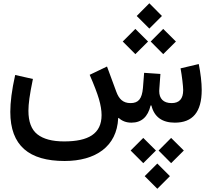

<svg xmlns="http://www.w3.org/2000/svg" viewBox="-20 -750 1292 1174"><path d="M893.1 -575.2 970.2 -652.3 893.1 -730 815.9 -652.3ZM978 -418.9 1055.7 -496.1 978 -573.2 901.4 -496.1ZM807.6 -418.9 885.3 -496.1 807.6 -573.2 730.5 -496.1ZM1026.4 247.6 1104 170.4 1026.4 93.3 949.7 170.4ZM856 247.6 933.6 170.4 856 93.3 778.8 170.4ZM941.9 404.3 1019 327.1 941.9 250 864.7 327.1ZM783.7 0C845.2 0 884.3 -35.2 900.9 -105H905.8C922.9 -34.2 972.7 0 1048.8 0C1158.2 0 1213.4 -64.9 1213.4 -200.2C1213.4 -244.6 1206.5 -303.7 1195.3 -358.4L1084 -332C1092.8 -285.6 1100.1 -221.2 1100.1 -199.2C1100.1 -146 1076.7 -119.6 1029.3 -119.6C978.5 -119.6 953.6 -147.5 953.6 -192.9C953.6 -196.3 953.6 -200.2 954.1 -204.6L960.9 -297.9L861.3 -304.7L854 -211.9C848.1 -146 826.7 -119.6 778.3 -119.6C731.9 -119.6 707.5 -145 691.4 -188.5L634.3 -343.3L528.3 -292.5C555.2 -230.5 574.2 -181.2 585 -144.5C595.7 -107.4 601.1 -74.7 601.1 -46.4C601.1 68.4 520 114.7 372.1 114.7C299.3 114.7 245.1 100.1 208.5 71.3C171.9 42.5 153.8 -5.9 153.8 -72.8C153.8 -93.8 155.8 -119.1 159.7 -147.9C163.6 -176.8 170.9 -216.8 181.2 -267.1L72.8 -291.5C51.8 -197.3 43 -125 43 -65.9C43 141.1 158.2 234.4 375 234.4C564 234.4 694.8 146 702.6 -26.9L705.6 -29.3C726.1 -9.8 752 0 783.7 0Z"/></svg>

Font: Estedad SemiBold
Style: Regular
Weight: 600
Designer: Amin Abedi
Version: Version 7.3